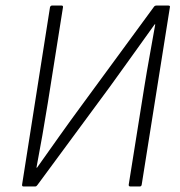

<svg xmlns="http://www.w3.org/2000/svg" viewBox="-20 -675 650 695"><path d="M65 0Q59 0 60 -7L161 -649Q163 -655 169 -655H202Q209 -655 208 -649L153 -302Q144 -246 133.5 -186Q123 -126 112 -68H114Q153 -123 194.5 -181.5Q236 -240 281 -301L537 -650Q539 -653 541.5 -654Q544 -655 548 -655H588Q597 -655 595 -649L493 -7Q492 0 486 0H452Q445 0 446 -7L502 -358Q511 -414 521.5 -472Q532 -530 542 -587H540Q515 -552 487 -513Q459 -474 431 -435Q403 -396 377 -360L116 -6Q114 -3 112 -1.5Q110 0 107 0Z"/></svg>

Font: Sofia Sans Semi Condensed Light
Style: Italic
Weight: 300
Italic angle: -9°
Version: Version 4.100